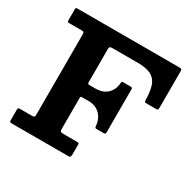

<svg xmlns="http://www.w3.org/2000/svg" viewBox="-163 -919 1095 1088"><g transform="rotate(30 384.0 -375.0)"><path d="M125 -655H43.5Q35.5 -655 33.5 -657.8Q31.5 -660.5 31.5 -668.5V-739Q31.5 -746 33.8 -748Q36 -750 43.5 -750H711.5Q721 -750 723.8 -746.5Q726.5 -743 726.5 -733V-493Q726.5 -484 723 -482Q719.5 -480 710.5 -480H653Q642.5 -480 639.5 -482.2Q636.5 -484.5 636.5 -495Q635.5 -553.5 622.8 -588.5Q610 -623.5 578.8 -639.2Q547.5 -655 491.5 -655H325.5Q314.5 -655 310.5 -651.5Q306.5 -648 306.5 -637.5V-422Q306.5 -413.5 308.8 -411Q311 -408.5 318.5 -408.5H356.5Q405 -408.5 433.2 -434.5Q461.5 -460.5 465.5 -503.5Q466.5 -511.5 466.5 -514.8Q466.5 -518 476 -518H523Q531 -518 533.8 -515.5Q536.5 -513 536.5 -504.5V-227.5Q536.5 -219.5 534.2 -216.2Q532 -213 523.5 -213H480.5Q471.5 -213 469.2 -215.2Q467 -217.5 466 -225.5Q462.5 -271 434 -299.5Q405.5 -328 357.5 -328H317Q309.5 -328 308 -324.8Q306.5 -321.5 306.5 -315.5V-117Q306.5 -103.5 310 -99.2Q313.5 -95 327.5 -95H415Q425.5 -95 428.5 -93.2Q431.5 -91.5 431.5 -81V-19.5Q431.5 -6.5 427.5 -3.2Q423.5 0 411.5 0H48Q38 0 34.8 -2Q31.5 -4 31.5 -14V-83.5Q31.5 -91.5 35 -93.2Q38.5 -95 47.5 -95H124Q135.5 -95 138.5 -98.8Q141.5 -102.5 141.5 -114.5V-639Q141.5 -649.5 138.2 -652.2Q135 -655 125 -655Z"/></g></svg>

Font: Besley*
Style: Bold
Weight: 700
Designer: Owen Earl
Foundry: indestructible type*
Version: Version 2.000; ttfautohint (v1.8.3)